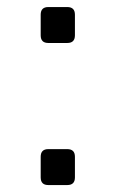

<svg xmlns="http://www.w3.org/2000/svg" viewBox="-20 -533 333 553"><path d="M119.1 0Q97.2 0 97.2 -22V-81.5Q97.2 -103.5 119.1 -103.5H173.8Q195.8 -103.5 195.8 -81.5V-22Q195.8 0 173.8 0ZM119.1 -409.2Q97.2 -409.2 97.2 -431.2V-490.7Q97.2 -512.7 119.1 -512.7H173.8Q195.8 -512.7 195.8 -490.7V-431.2Q195.8 -409.2 173.8 -409.2Z"/></svg>

Font: Istok
Style: Regular
Weight: 500
Designer: Andrey V. Panov
Foundry: Andrey V. Panov
Version: Version 1.0.3